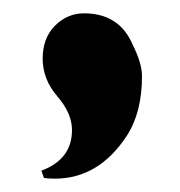

<svg xmlns="http://www.w3.org/2000/svg" viewBox="-20 -154 270 288"><path d="M42 102Q88 85 88 41Q88 16 66 -9.5Q44 -35 44 -66Q44 -97 62.5 -115.5Q81 -134 106 -134Q159 -134 179 -87Q193 -59 193 -40Q193 15 170 50Q128 114 62 114Q54 114 46 113Z"/></svg>

Font: Cinzel Decorative
Style: Bold
Weight: 700
Version: Version 1.002;PS 001.002;hotconv 1.0.56;makeotf.lib2.0.21325